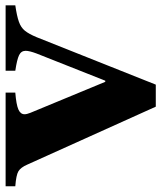

<svg xmlns="http://www.w3.org/2000/svg" viewBox="20 -598 575 684"><g transform="rotate(-90 308.0 -256.5)"><path d="M269.5 10.5 63 -447.5Q53 -470.5 39.5 -478.8Q26 -487 -14 -490V-524.5H319.5V-490Q276.5 -486.5 259.5 -479Q242.5 -471.5 242.5 -457Q242.5 -449 247.5 -436.5L358 -169.5H362L459 -414.5Q468.5 -440 468.5 -453Q468.5 -469 453 -476.5Q437.5 -484 397.5 -490V-524.5H630.5V-490Q592.5 -484.5 572 -477.2Q551.5 -470 540 -455.8Q528.5 -441.5 517 -414L348 10.5Z"/></g></svg>

Font: Libre Caslon Text
Style: Regular
Weight: 400
Designer: Pablo Impallari, Rodrigo Fuenzalida, Katja Schimmel
Foundry: Pablo Impallari, Rodrigo Fuenzalida
Version: Version 2.000